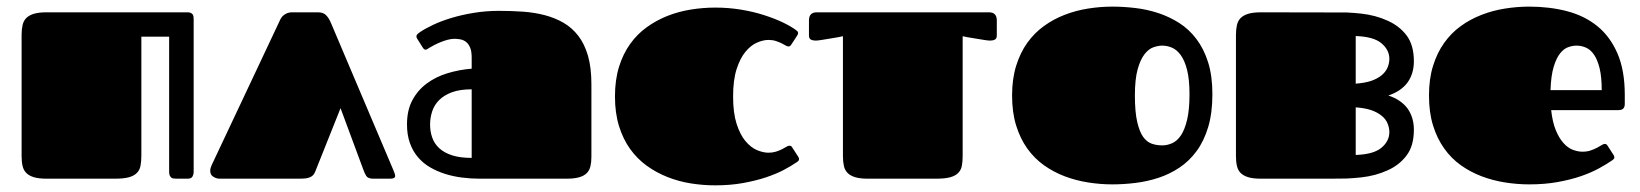

<svg xmlns="http://www.w3.org/2000/svg" viewBox="-20 -537 4929 577"><path d="M559.1 -493.7Q558.1 -495.1 556.6 -496.1Q552.2 -500 543 -500H120.1Q96.7 -500 82 -495.6Q67.4 -491.2 59.1 -482.9Q50.8 -474.6 47.9 -461.9Q44.9 -448.7 44.9 -432.1V-67.9Q44.9 -50.8 47.9 -38.1Q50.8 -25.4 59.1 -17.1Q67.4 -8.8 82 -4.4Q96.7 0 120.1 0H325.2Q352.1 0 367.7 -4.4Q383.3 -8.8 391.6 -17.6Q399.9 -25.9 402.3 -39.1Q404.8 -51.8 404.8 -68.8V-426.8H488.3V-21Q488.3 -13.2 490.2 -9.3Q492.7 -4.9 495.1 -2.9Q498 -1 502.4 -0.5L510.3 0H543.9Q555.2 0 558.6 -6.8Q562 -13.2 562 -21V-479L561.5 -486.8Q561 -490.7 559.1 -493.7Z M927.2 -21Q924.8 -15.1 921.4 -11.2Q918 -7.3 912.6 -4.9Q907.2 -2 898.9 -1Q890.6 0 878.4 0H640.1Q630.4 0 621.1 -5.9Q611.8 -11.2 611.8 -23.9Q611.8 -31.7 616.2 -41L817.4 -467.8Q819.3 -472.7 822.3 -478.5Q825.2 -483.9 829.6 -488.8Q834.5 -493.7 841.3 -496.6Q848.1 -500 858.4 -500H935.5Q951.2 -500 959.5 -491.7Q968.3 -483.4 975.1 -466.8L1162.1 -25.9Q1167.5 -13.7 1167.5 -8.3Q1167.5 0 1153.3 0H1101.6Q1085.9 0 1080.6 -8.3Q1075.7 -16.1 1071.3 -28.8L1003.4 -211.9Z M1421.4 0Q1395 0 1368.4 -3.4Q1341.8 -6.8 1317.6 -14.4Q1293.5 -22 1272.5 -34.2Q1251.5 -46.4 1236.1 -64.5Q1220.7 -82.5 1211.9 -106.9Q1203.1 -131.3 1203.1 -163.1Q1203.1 -205.6 1219.2 -235.8Q1235.4 -266.1 1262.5 -286.1Q1289.6 -306.2 1324.7 -316.9Q1359.9 -327.6 1397.5 -330.6V-364.3Q1397.5 -383.3 1392.6 -394.5Q1387.7 -405.8 1380.1 -411.4Q1372.6 -417 1363.5 -418.7Q1354.5 -420.4 1346.2 -420.4Q1336.4 -420.4 1325.4 -417.5Q1314.5 -414.6 1304.2 -410.4Q1293.9 -406.2 1284.7 -401.4Q1275.4 -396.5 1269 -392.6Q1266.1 -390.6 1263.7 -389.2Q1261.2 -387.7 1258.8 -387.7Q1254.4 -387.7 1250.5 -394L1233.9 -420.4Q1231.4 -423.8 1231.4 -427.7Q1231.4 -431.6 1234.6 -434.6Q1237.8 -437.5 1240.7 -439.5Q1256.8 -450.7 1281.7 -462.4Q1306.6 -474.1 1337.6 -483.4Q1368.7 -492.7 1404.8 -498.5Q1440.9 -504.4 1479.5 -504.4Q1516.1 -504.4 1551 -502Q1585.9 -499.5 1616.9 -491.5Q1647.9 -483.4 1673.6 -468.5Q1699.2 -453.6 1718 -429.2Q1736.8 -404.8 1747.1 -369.1Q1757.3 -333.5 1757.3 -283.7V-65.9Q1757.3 -49.8 1754.4 -37.4Q1751.5 -24.9 1743.2 -16.6Q1734.9 -8.3 1720.2 -4.2Q1705.6 0 1682.1 0ZM1397.5 -268.6Q1362.3 -268.6 1338.4 -259.8Q1314.5 -251 1299.8 -236.3Q1285.2 -221.7 1278.8 -202.4Q1272.5 -183.1 1272.5 -162.6Q1272.5 -142.1 1278.8 -123.8Q1285.2 -105.5 1299.8 -91.8Q1314.5 -78.1 1338.4 -70.3Q1362.3 -62.5 1397.5 -62.5Z M2183.1 -247.1Q2183.1 -197.8 2193.6 -165Q2204.1 -132.3 2220.2 -113Q2236.3 -93.8 2254.9 -85.9Q2273.4 -78.1 2289.6 -78.1Q2301.8 -78.1 2312 -81.3Q2322.3 -84.5 2330.1 -88.6Q2337.9 -92.8 2343.3 -95.9Q2348.6 -99.1 2351.6 -99.1Q2356 -99.1 2357.7 -97.7Q2359.4 -96.2 2361.8 -92.3L2378.9 -65.9Q2381.3 -62 2381.3 -59.1Q2381.3 -55.7 2379.4 -53.7Q2377.4 -51.8 2375.5 -50.3Q2359.4 -39.1 2335.9 -26.6Q2312.5 -14.2 2281.5 -3.9Q2250.5 6.3 2212.4 13.2Q2174.3 20 2129.4 20Q2092.8 20 2056.2 14.2Q2019.5 8.3 1986.1 -4.9Q1952.6 -18.1 1923.8 -38.8Q1895 -59.6 1873.8 -89.1Q1852.5 -118.7 1840.3 -158Q1828.1 -197.3 1828.1 -247.1Q1828.1 -296.9 1840.3 -336.2Q1852.5 -375.5 1873.8 -405Q1895 -434.6 1923.8 -455.3Q1952.6 -476.1 1986.1 -489.3Q2019.5 -502.4 2056.2 -508.3Q2092.8 -514.2 2129.4 -514.2Q2169.4 -514.2 2206.5 -508.1Q2243.7 -502 2275.1 -491.9Q2306.6 -481.9 2331.8 -470Q2356.9 -458 2372.6 -446.3Q2374.5 -444.8 2376.5 -442.9Q2378.4 -440.9 2378.4 -437.5Q2378.4 -434.1 2376 -430.7L2358.9 -404.3Q2356.4 -400.4 2354.7 -398.9Q2353 -397.5 2348.6 -397.5Q2345.7 -397.5 2340.8 -400.4Q2335.9 -403.3 2328.6 -407Q2321.3 -410.6 2311.5 -413.8Q2301.8 -417 2289.6 -417Q2273.4 -417 2254.9 -408.9Q2236.3 -400.9 2220.2 -381.3Q2204.1 -361.8 2193.6 -329.1Q2183.1 -296.4 2183.1 -247.1Z M2434.6 -500Q2411.1 -500 2411.1 -475.6V-430.7Q2411.1 -420.9 2417 -418Q2422.9 -415 2431.2 -415Q2436 -415 2446.3 -416.5Q2456.5 -418 2470.2 -420.4Q2483.9 -422.4 2499.5 -425.3L2513.2 -428.2V-67.9Q2513.2 -50.8 2516.1 -38.1Q2519 -25.4 2527.3 -17.1Q2535.6 -8.8 2550.3 -4.4Q2564.9 0 2588.4 0H2793.5Q2820.3 0 2835.9 -4.4Q2851.6 -8.8 2859.9 -17.6Q2868.2 -25.9 2870.6 -39.1Q2873 -51.8 2873 -68.8V-428.2L2886.7 -425.3Q2902.8 -422.4 2916.5 -420.4Q2930.2 -418 2940.4 -416.5Q2950.7 -415 2955.6 -415Q2963.9 -415 2969.7 -418Q2975.6 -420.9 2975.6 -430.7V-475.6Q2975.6 -500 2952.1 -500Z M3322.8 17.1Q3286.1 17.1 3249.5 11.2Q3212.9 5.4 3179.4 -7.3Q3146 -20 3117.2 -40.5Q3088.4 -61 3067.1 -90.8Q3045.9 -120.6 3033.7 -159.9Q3021.5 -199.2 3021.5 -250Q3021.5 -299.8 3033.7 -339.1Q3045.9 -378.4 3067.1 -408.2Q3088.4 -438 3117.2 -458.7Q3146 -479.5 3179.4 -492.4Q3212.9 -505.4 3249.5 -511.2Q3286.1 -517.1 3322.8 -517.1Q3356.4 -517.1 3391.8 -512.9Q3427.2 -508.8 3460.7 -497.8Q3494.1 -486.8 3523.7 -468Q3553.2 -449.2 3575.4 -419.9Q3597.7 -390.6 3610.6 -349.9Q3623.5 -309.1 3623.5 -253.9Q3623.5 -197.3 3610.8 -155Q3598.1 -112.8 3575.9 -82.8Q3553.7 -52.7 3524.4 -33.2Q3495.1 -13.7 3461.7 -2.7Q3428.2 8.3 3392.6 12.7Q3356.9 17.1 3322.8 17.1ZM3472.7 -100.1Q3487.8 -100.1 3502.7 -106.7Q3517.6 -113.3 3529.1 -130.4Q3540.5 -147.5 3547.6 -177.5Q3554.7 -207.5 3554.7 -253.9Q3554.7 -297.9 3547.6 -326.2Q3540.5 -354.5 3528.8 -370.8Q3517.1 -387.2 3502.4 -393.6Q3487.8 -399.9 3472.7 -399.9Q3460.9 -399.9 3446.5 -395Q3432.1 -390.1 3419.7 -374.3Q3407.2 -358.4 3398.9 -328.9Q3390.6 -299.3 3390.6 -250Q3390.6 -200.7 3397.5 -170.9Q3404.3 -141.1 3415.5 -125.5Q3426.8 -109.9 3441.7 -105Q3456.5 -100.1 3472.7 -100.1Z M4054.2 -71.3V-214.4Q4081.5 -212.4 4100.6 -206.1Q4120.1 -199.2 4132.3 -189Q4144.5 -179.2 4149.9 -166Q4155.3 -152.8 4155.3 -140.1Q4155.3 -112.8 4131.3 -92.8Q4107.9 -73.2 4054.2 -71.3ZM4155.3 -359.9Q4155.3 -347.2 4149.9 -334Q4144.5 -321.3 4132.3 -311Q4120.1 -300.8 4100.6 -293.9Q4081.5 -287.6 4054.2 -285.6V-428.7Q4107.9 -426.8 4131.3 -407.2Q4155.3 -387.2 4155.3 -359.9ZM4152.3 -250Q4190.4 -262.7 4210 -289.1Q4229 -315.9 4229 -353Q4229 -401.4 4207 -430.7Q4185.1 -459.5 4149.4 -475.1Q4114.3 -491.2 4070.8 -496.1Q4048.8 -498.5 4026.9 -499.5L3769.5 -500Q3746.1 -500 3731.4 -495.6Q3716.8 -491.2 3708.5 -482.9Q3700.2 -474.6 3697.3 -461.9Q3694.3 -448.7 3694.3 -432.1V-67.9Q3694.3 -50.8 3697.3 -38.1Q3700.2 -25.4 3708.5 -17.1Q3716.8 -8.8 3731.4 -4.4Q3746.1 0 3769.5 0H3974.6Q3992.7 0 4026.9 -0.5Q4048.3 -1.5 4070.8 -3.9Q4114.3 -8.8 4149.4 -24.9Q4185.1 -40.5 4207 -69.8Q4229 -98.6 4229 -147Q4229 -184.1 4210 -210.9Q4190.4 -237.3 4152.3 -250Z M4735.8 -81.1Q4749 -81.1 4759.8 -84.7Q4770.5 -88.4 4779.1 -92.8Q4787.6 -97.2 4793.2 -100.8Q4798.8 -104.5 4801.8 -104.5Q4806.2 -104.5 4807.9 -103Q4809.6 -101.6 4812 -97.7L4829.1 -71.3Q4831.5 -67.4 4831.5 -64.5Q4831.5 -61 4829.6 -59.1Q4827.6 -57.1 4825.7 -55.7Q4809.6 -44.4 4786.1 -31.5Q4762.7 -18.6 4731.7 -7.8Q4700.7 2.9 4661.6 10Q4622.6 17.1 4575.7 17.1Q4539.1 17.1 4502.4 11.2Q4465.8 5.4 4432.4 -7.3Q4398.9 -20 4370.1 -40.5Q4341.3 -61 4320.1 -90.8Q4298.8 -120.6 4286.6 -159.9Q4274.4 -199.2 4274.4 -250Q4274.4 -299.8 4286.6 -339.1Q4298.8 -378.4 4320.1 -408.2Q4341.3 -438 4370.1 -458.7Q4398.9 -479.5 4432.4 -492.4Q4465.8 -505.4 4502.4 -511.2Q4539.1 -517.1 4575.7 -517.1Q4636.7 -517.1 4689.2 -503.4Q4741.7 -489.7 4780.3 -458.5Q4818.8 -427.2 4840.8 -376.5Q4862.8 -325.7 4862.8 -252V-224.6Q4862.8 -215.8 4858.4 -210.9Q4854 -206.1 4843.8 -206.1H4641.6Q4645.5 -169.9 4655.5 -145.8Q4665.5 -121.6 4678.5 -107.2Q4691.4 -92.8 4706.5 -86.9Q4721.7 -81.1 4735.8 -81.1ZM4793.5 -266.1Q4793.5 -305.2 4787.4 -330.8Q4781.2 -356.4 4771 -371.8Q4760.7 -387.2 4746.8 -393.6Q4732.9 -399.9 4717.8 -399.9Q4706.5 -399.9 4693.4 -395.5Q4680.2 -391.1 4668.7 -377Q4657.2 -362.8 4649.2 -336.4Q4641.1 -310.1 4639.6 -266.1Z"/></svg>

Font: Fascinate Cyrillic
Style: Regular
Weight: 900
Designer: Denis Ignatov
Foundry: Astigmatic (AOETI)
Version: Version 1.00 November 30, 2018, initial release